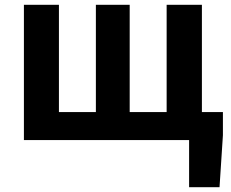

<svg xmlns="http://www.w3.org/2000/svg" viewBox="-20 -580 957 795"><path d="M79 0H763V195H889L903 -20V-116H816V-560H670V-116H517V-560H377V-116H224V-560H79Z"/></svg>

Font: Noto Sans TC
Style: Bold
Weight: 700
Designer: Ryoko NISHIZUKA 西塚涼子 (kana, bopomofo & ideographs); Paul D. Hunt (Latin, Greek & Cyrillic); Sandoll Communications 산돌커뮤니
Foundry: Adobe
Version: Version 2.004;hotconv 1.0.118;makeotfexe 2.5.65603